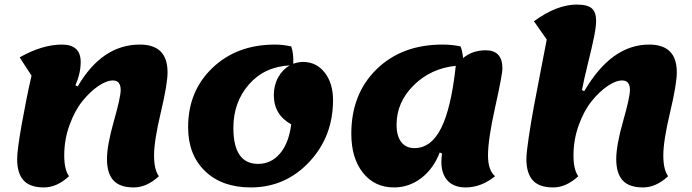

<svg xmlns="http://www.w3.org/2000/svg" viewBox="-20 -795 3026 840"><path d="M172 25Q111 25 83 -6Q55 -37 55 -99Q55 -139 75.5 -254Q96 -369 118 -464L66 -544Q165 -600 251 -600Q333 -600 333 -524Q333 -474 310 -422L320 -417Q427 -600 592 -600Q713 -600 713 -479Q713 -427 683.5 -303Q654 -179 654 -115Q654 -53 675 -24Q622 25 565 25Q504 25 476 -6Q448 -37 448 -99Q448 -159 478 -264.5Q508 -370 508 -401Q508 -443 474 -443Q446 -443 410 -418.5Q374 -394 340.5 -352.5Q307 -311 284 -247.5Q261 -184 261 -115Q261 -53 282 -24Q229 25 172 25Z M1077 25Q951 25 877 -46.5Q803 -118 803 -238Q803 -397 910 -498.5Q1017 -600 1183 -600Q1217 -600 1254 -592Q1265 -562 1263 -516Q1285 -524 1306 -524Q1364 -524 1400.5 -477.5Q1437 -431 1437 -357Q1437 -197 1332.5 -86Q1228 25 1077 25ZM1001 -236Q1001 -78 1109 -78Q1167 -78 1205.5 -124Q1244 -170 1254 -251Q1178 -293 1178 -379Q1178 -422 1197 -456.5Q1216 -491 1248 -509Q1136 -503 1068.5 -425Q1001 -347 1001 -236Z M1704 25Q1619 25 1568 -39Q1517 -103 1517 -210Q1517 -384 1627.5 -492Q1738 -600 1916 -600Q1958 -600 1995 -592Q2003 -573 2006 -541Q2047 -575 2105 -575Q2178 -575 2178 -496Q2178 -468 2146.5 -327Q2115 -186 2115 -115Q2115 -50 2146 -24Q2085 25 2017 25Q1966 25 1938.5 -4.5Q1911 -34 1911 -87Q1911 -104 1914 -123L1904 -128Q1876 -56 1822.5 -15.5Q1769 25 1704 25ZM1715 -249Q1715 -200 1735.5 -173.5Q1756 -147 1793 -147Q1866 -147 1910 -234.5Q1954 -322 1974 -507Q1865 -496 1790 -422Q1715 -348 1715 -249Z M2400 25Q2339 25 2311 -6Q2283 -37 2283 -99Q2283 -127 2293.5 -196.5Q2304 -266 2315.5 -328Q2327 -390 2346.5 -490Q2366 -590 2372 -622L2316 -702Q2416 -775 2503 -775Q2550 -775 2569 -758.5Q2588 -742 2588 -704Q2588 -678 2579 -633.5Q2570 -589 2552.5 -518.5Q2535 -448 2526 -401L2536 -396Q2655 -600 2820 -600Q2941 -600 2941 -479Q2941 -427 2911.5 -303Q2882 -179 2882 -115Q2882 -53 2903 -24Q2850 25 2793 25Q2732 25 2704 -6Q2676 -37 2676 -99Q2676 -159 2706 -264.5Q2736 -370 2736 -401Q2736 -443 2702 -443Q2674 -443 2638 -418.5Q2602 -394 2568.5 -352.5Q2535 -311 2512 -247.5Q2489 -184 2489 -115Q2489 -53 2510 -24Q2457 25 2400 25Z"/></svg>

Font: Lemonada
Style: Bold
Weight: 700
Designer: Mohamed Gaber (Arabic), Eduardo Tunni (Latin)
Foundry: Kief Type Foundry
Version: Version 4.004